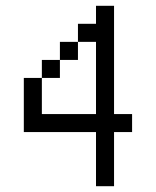

<svg xmlns="http://www.w3.org/2000/svg" viewBox="-20 -645 540 665"><path d="M437.5 -187.5V-250H375Q375 -250 375 -625H312.5V-562.5H250V-500H187.5V-437.5H125V-375H62.5V-187.5H312.5V0H375V-187.5ZM125 -250Q125 -250 125 -375H187.5V-437.5H250V-500H312.5Q312.5 -500 312.5 -250Z"/></svg>

Font: UnifontExMono
Style: Regular
Weight: 500
Version: Version 15.0.06